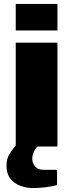

<svg xmlns="http://www.w3.org/2000/svg" viewBox="-20 -745 372 976"><path d="M60 -590V-725H272V-590ZM60 0V-528H272V0ZM149 211Q115 211 83.5 199.5Q52 188 32.5 163Q13 138 13 97Q13 60 30.5 34Q48 8 65 -12H181V-8Q163 4 153.5 23.5Q144 43 144 62Q144 83 158 100.5Q172 118 199 118H270V196Q244 203 211 207Q178 211 149 211Z"/></svg>

Font: Archivo SemiExpanded Black
Style: Regular
Weight: 900
Width: 6
Designer: Hector Gatti
Foundry: Omnibus-Type
Version: Version 2.001